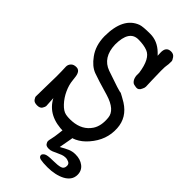

<svg xmlns="http://www.w3.org/2000/svg" viewBox="-258 -686 933 933"><g transform="rotate(45 208.0 -219.5)"><path d="M253 4 272 8 259 80Q283 66 300.5 58.5Q318 51 339 51Q372 51 394 68Q416 85 416 114Q416 134 405.5 148.5Q395 163 377 172.5Q359 182 335.5 187Q312 192 287 192Q255 192 238.5 188.5Q222 185 222 172Q222 165 232.5 157.5Q243 150 283 150Q315 150 332 145Q349 140 349 120Q349 106 337 101Q325 96 318 96Q304 96 292.5 100.5Q281 105 270.5 110Q260 115 249.5 119.5Q239 124 227 124Q210 124 204 115.5Q198 107 198 99Q198 96 199 91Q200 86 201 82Q206 61 208.5 37Q211 13 213 4ZM69 -66Q72 -20 72 -14.5Q72 -9 65 3Q58 15 38 15Q18 15 10.5 4.5Q3 -6 3 -12Q3 -18 4 -73Q7 -157 4 -218Q4 -231 13.5 -241.5Q23 -252 42 -252Q61 -252 68 -232Q72 -222 74.5 -193.5Q77 -165 91 -134.5Q105 -104 127 -80.5Q149 -57 169 -53Q189 -49 214 -51Q278 -56 309 -103Q330 -135 325 -187Q321 -236 242 -260Q159 -284 127 -296Q93 -309 65 -348Q33 -391 32 -454Q32 -584 114 -614Q131 -620 181 -620Q231 -620 270 -582Q276 -576 282 -570Q282 -570 281 -589Q279 -631 314 -631Q331 -631 340 -618Q349 -605 349 -599Q349 -574 347 -568Q345 -561 345 -530Q345 -499 346.5 -465.5Q348 -432 348 -423.5Q348 -415 342 -404Q334 -385 316.5 -387Q299 -389 293 -394Q274 -410 277 -448Q265 -534 223 -550Q198 -560 160 -560Q97 -560 97 -462Q100 -376 167 -352Q275 -314 282 -316Q298 -308 325 -292Q388 -252 392 -182Q397 -105 342 -42Q294 14 224 14Q112 15 69 -66Z"/></g></svg>

Font: Scratch Savers
Style: Book
Weight: 400
Designer: Pablo Impallari, Rodrigo Fuenzalida, Brenda Gallo
Foundry: Pablo Impallari, Rodrigo Fuenzalida, Brenda Gallo
Version: Version 4.0b1